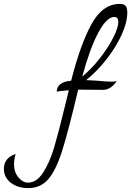

<svg xmlns="http://www.w3.org/2000/svg" viewBox="-259 -740 673 985"><path d="M-239 126Q-239 70 -179 50Q-187 77 -187 103Q-187 143 -164.5 170Q-142 197 -115 197Q-71 197 -37.5 145Q-4 93 19 15.5Q42 -62 75 -199L94 -277Q48 -273 32 -270Q33 -319 106 -326Q153 -511 210 -615.5Q267 -720 356 -720Q375 -720 384.5 -711Q394 -702 394 -675Q394 -625 365 -561.5Q336 -498 287.5 -436Q239 -374 183 -329Q206 -328 222.5 -327Q239 -326 251 -325Q293 -321 312 -321Q330 -321 340 -324Q309 -279 270 -279L160 -280H142Q92 -68 60 33Q28 134 -11.5 179.5Q-51 225 -114 225Q-168 225 -203.5 197.5Q-239 170 -239 126ZM348 -627Q348 -653 327 -653Q288 -653 244.5 -571Q201 -489 163 -347Q211 -387 254 -442Q297 -497 322.5 -548Q348 -599 348 -627Z"/></svg>

Font: Dancing Script
Style: Regular
Weight: 400
Designer: Pablo Impallari
Foundry: Pablo Impallari
Version: Version 2.000